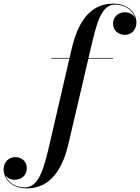

<svg xmlns="http://www.w3.org/2000/svg" viewBox="-227 -780 773 1060"><path d="M56 -460V-456.5H156L46.5 17C16.5 145 -11 254.5 -89 254.5C-149.5 254.5 -185.5 221.5 -198.5 185.5C-187 203.5 -166 212.5 -146 212.5C-109.5 212.5 -79 188.5 -79 149.5C-79 109.5 -108.5 87.5 -142.5 87.5C-178.5 87.5 -207 114 -207 156.5C-207 204 -166.5 260 -79.5 260C56.5 260 120.5 146 151.5 11.5L261 -456.5H397V-460H261.5L275 -517C305.5 -645.5 330 -754.5 408 -754.5C470.5 -754.5 506.5 -719 518.5 -682.5C507 -702 484 -712.5 463 -712.5C426 -712.5 397 -686.5 397 -649.5C397 -609.5 429.5 -587.5 462 -587.5C499 -587.5 526 -615 526 -656.5C526 -704 485.5 -760 398 -760C263 -760 200.5 -646.5 169 -511.5L157 -460Z"/></svg>

Font: Bodoni* 48pt Medium
Style: Italic
Weight: 500
Italic angle: -13°
Version: Version 2.3